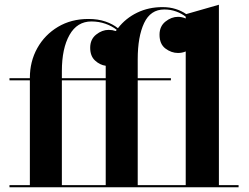

<svg xmlns="http://www.w3.org/2000/svg" viewBox="-20 -790 1050 810"><path d="M20 -9H106V-451H20V-460H106V-461.5Q106 -531 137.5 -587.2Q169 -643.5 224.8 -676.8Q280.5 -710 353 -710Q393.5 -710 424.8 -699.2Q456 -688.5 477.5 -671Q510 -713 558.5 -736.5Q607 -760 665.5 -760Q696 -760 721.2 -752Q746.5 -744 765.5 -730.5L903.5 -770V-9H986.5V0H20ZM701 -451H561V-9H763.5V-573Q748.5 -566.5 731 -566.5Q703 -566.5 678 -585.2Q653 -604 653 -643.5Q653 -679 678 -699Q703 -719 731 -719Q747.5 -719 763.5 -712V-719.5Q746.5 -733 723.2 -741.5Q700 -750 673 -750Q615 -750 588 -692.8Q561 -635.5 561 -540V-460H701ZM241 -490V-460H426V-511.5V-512.5Q401 -516 380.8 -534.8Q360.5 -553.5 360.5 -588.5Q360.5 -624 385.5 -644Q410.5 -664 438.5 -664Q454 -664 468.5 -659Q470.5 -661.5 472.5 -664Q452.5 -680 424.8 -689.8Q397 -699.5 365.5 -699.5Q305.5 -699.5 273.2 -642.5Q241 -585.5 241 -490ZM241 -9H426V-451H241Z"/></svg>

Font: Bodoni* 24pt
Style: Bold
Weight: 700
Version: Version 2.3